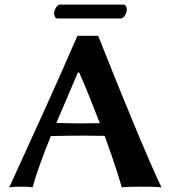

<svg xmlns="http://www.w3.org/2000/svg" viewBox="-20 -808 741 831"><path d="M200 -219C238 -220 297 -221 333 -221C365 -221 400 -220 433 -220C479 -94 501 -19 507 3C524 0 571 0 588 0C605 0 662 0 679 3C629 -98 491 -434 405 -653H315C219 -431 121 -218 20 3C32 0 65 0 76 0C87 0 109 0 121 3C137 -56 166 -135 200 -219ZM412 -275C383 -275 352 -274 328 -274C299 -274 255 -275 224 -276L317 -494H323C359 -412 387 -339 412 -275ZM503 -728C517 -728 529 -753 529 -766C529 -774 525 -788 515 -788H239C226 -788 214 -763 214 -751C214 -742 218 -728 229 -728Z"/></svg>

Font: Libertinus Sans
Style: Bold
Weight: 700
Designer: Philipp H. Poll, Khaled Hosny
Foundry: Caleb Maclennan
Version: Version 7.050;RELEASE